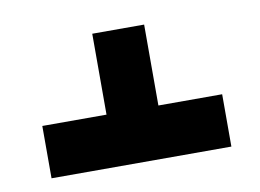

<svg xmlns="http://www.w3.org/2000/svg" viewBox="-46 -695 582 430"><g transform="rotate(-10 245.0 -480.5)"><path d="M304 -448H449V-329H40V-448H186V-632H304Z"/></g></svg>

Font: Noto Sans Hebrew ExtraCondensed Extra
Style: Regular
Weight: 800
Width: 3
Designer: Monotype Design Team
Foundry: Monotype Imaging Inc.
Version: Version 1.902